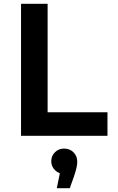

<svg xmlns="http://www.w3.org/2000/svg" viewBox="-20 -710 619 1004"><path d="M90 0V-690H229V-123H542V0ZM384 136Q384 163 367 212L345 274H277L293 196Q272 188 260 171Q248 154 248 133Q248 106 267 86.5Q286 67 315 67Q345 67 364.5 86.5Q384 106 384 136Z"/></svg>

Font: Radio Canada SemiBold
Style: Regular
Weight: 600
Designer: Charles Daoud, Etienne Aubert Bonn, Alexandre Saumier Demers, Jacques Le Bailly
Foundry: Radio-Canada
Version: Version 2.104; ttfautohint (v1.8.4.7-5d5b);gftools[0.9.28.de